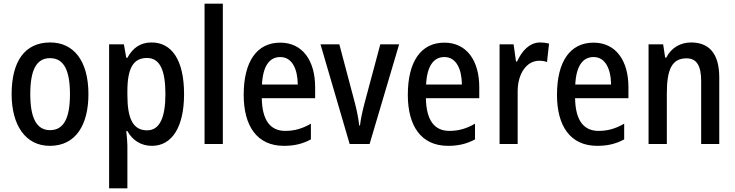

<svg xmlns="http://www.w3.org/2000/svg" viewBox="-20 -780 3983 1040"><path d="M459 -270C459 -452 378 -550 252 -550C113 -550 43 -446 43 -270C43 -102 118 10 250 10C390 10 459 -103 459 -270ZM144 -270C144 -399 176 -465 251 -465C326 -465 359 -399 359 -270C359 -141 326 -75 251 -75C177 -75 144 -143 144 -270Z M801 -550C742 -550 700 -522 670 -467H664L651 -540H571V240H670V8C670 -12 667 -40 664 -70H670C697 -21 743 10 803 10C911 10 977 -91 977 -270C977 -454 911 -550 801 -550ZM776 -466C847 -466 876 -398 876 -270C876 -142 844 -74 777 -74C701 -74 670 -136 670 -266V-286C670 -410 702 -466 776 -466Z M1187 0V-760H1088V0Z M1498 -549C1372 -549 1300 -448 1300 -266C1300 -99 1371 10 1518 10C1574 10 1620 -1 1664 -25V-110C1617 -83 1575 -71 1525 -71C1443 -71 1400 -130 1398 -248H1687V-308C1687 -450 1620 -549 1498 -549ZM1498 -471C1562 -471 1592 -407 1593 -322H1399C1404 -423 1440 -471 1498 -471Z M1874 0H1982L2142 -540H2040L1954 -219C1942 -173 1933 -129 1930 -100H1926C1921 -141 1912 -187 1900 -231L1818 -540H1716Z M2387 -549C2261 -549 2189 -448 2189 -266C2189 -99 2260 10 2407 10C2463 10 2509 -1 2553 -25V-110C2506 -83 2464 -71 2414 -71C2332 -71 2289 -130 2287 -248H2576V-308C2576 -450 2509 -549 2387 -549ZM2387 -471C2451 -471 2481 -407 2482 -322H2288C2293 -423 2329 -471 2387 -471Z M2906 -550C2849 -550 2807 -505 2781 -447H2775L2762 -540H2686V0H2784V-281C2783 -382 2833 -451 2901 -451C2914 -451 2931 -449 2943 -444L2954 -544C2938 -548 2921 -550 2906 -550Z M3195 -549C3069 -549 2997 -448 2997 -266C2997 -99 3068 10 3215 10C3271 10 3317 -1 3361 -25V-110C3314 -83 3272 -71 3222 -71C3140 -71 3097 -130 3095 -248H3384V-308C3384 -450 3317 -549 3195 -549ZM3195 -471C3259 -471 3289 -407 3290 -322H3096C3101 -423 3137 -471 3195 -471Z M3723 -550C3667 -550 3616 -522 3589 -468H3583L3572 -540H3493V0H3592V-274C3592 -405 3620 -464 3699 -464C3755 -464 3778 -422 3778 -340V0H3876V-360C3876 -489 3822 -550 3723 -550Z"/></svg>

Font: Noto Sans Sinhala Condensed Medium
Style: Regular
Weight: 500
Width: 3
Designer: Jelle Bosma - Monotype Design Team
Foundry: Monotype Imaging Inc.
Version: Version 2.006